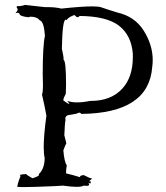

<svg xmlns="http://www.w3.org/2000/svg" viewBox="-20 -756 677 782"><path d="M76 6Q113 6 205 2L236 0Q271 5 292 5Q313 5 321 0L333 1Q343 1 343 -4Q343 -7 340 -12L350 -7L347 -8Q350 -12 350 -14Q350 -18 343 -18Q355 -28 355 -30H352Q345 -30 321 -43Q306 -41 306 -37L307 -34Q268 -46 252 -49H251Q249 -49 249 -56Q249 -64 252 -83Q242 -96 238 -144Q248 -170 250 -171V-172Q250 -175 242 -205Q244 -258 247 -267L246 -273Q246 -283 257 -287L292 -293Q298 -297 303 -297Q308 -297 311 -292Q586 -295 600 -483Q602 -497 602 -511Q602 -573 565.5 -631Q529 -689 458 -705Q418 -717 393 -726Q383 -730 356 -730Q313 -730 230 -721Q207 -727 173 -727H163L82 -736Q68 -731 54 -731H49L48 -724Q52 -722 52 -718Q52 -712 43 -702Q49 -704 52 -704Q58 -704 60.5 -697Q63 -690 93 -686Q102 -686 102 -687L101 -688H104Q131 -688 142 -673Q159 -669 163 -610Q154 -570 154 -454L155 -406Q155 -380 151 -371Q161 -329 169 -285Q158 -204 158 -157Q158 -129 162 -112Q161 -67 138 -47L139 -44Q139 -38 112 -30Q87 -44 87 -47Q61 -46 61 -42Q61 -41 64 -40Q57 -23 54 -12Q51 -1 50 4Q50 6 76 6ZM263 -333H262Q256 -333 238 -347V-349Q238 -356 248 -374Q249 -390 249 -411Q249 -509 239 -512V-515Q239 -528 232 -557Q234 -676 248 -676Q250 -676 252 -674Q256 -685 283 -695Q291 -686 296 -686Q301 -686 304 -691Q415 -690 465 -651Q515 -612 521 -537V-523Q521 -443 479 -396Q433 -345 350 -345H347Q318 -339 294 -339Q271 -339 254 -345Z"/></svg>

Font: Xiaobo Songti 小帛宋体
Style: Regular
Weight: 400
Version: Version 1.501;March 17, 2024;FontCreator 14.0.0.2814 64-bit